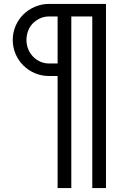

<svg xmlns="http://www.w3.org/2000/svg" viewBox="-20 -796 640 980"><path d="M451 -712V164H521V-776H230C179 -776 133 -755 99 -722C66 -689 45 -643 45 -592C45 -490 128 -408 230 -408H274V164H344V-712ZM230 -712H274V-472H230C168 -472 115 -524 115 -592C115 -626 128 -657 148 -677C172 -700 199 -712 230 -712Z"/></svg>

Font: LilGrotesk
Style: Regular
Weight: 400
Designer: Bastien Sozeau
Foundry: NBR — Bastien Sozeau
Version: Version 2.001